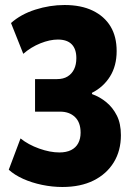

<svg xmlns="http://www.w3.org/2000/svg" viewBox="-20 -736 538 767"><path d="M229 11Q189 11 148 2.5Q107 -6 72.5 -21.5Q38 -37 15 -58L62 -183Q93 -158 136.5 -142.5Q180 -127 217 -127Q245 -127 264 -136.5Q283 -146 292.5 -164Q302 -182 302 -206Q302 -247 279.5 -268.5Q257 -290 220 -290H120V-420H208Q233 -420 250 -430.5Q267 -441 276 -459.5Q285 -478 285 -504Q285 -540 266.5 -559Q248 -578 211 -578Q179 -578 141.5 -563Q104 -548 73 -521L24 -644Q63 -679 121 -697.5Q179 -716 238 -716Q304 -716 350.5 -693.5Q397 -671 421.5 -630.5Q446 -590 446 -532Q446 -473 419.5 -430.5Q393 -388 347 -365L348 -360Q379 -349 405 -327.5Q431 -306 447 -274Q463 -242 463 -196Q463 -134 434.5 -87.5Q406 -41 354 -15Q302 11 229 11Z"/></svg>

Font: Nunito Sans 7pt Condensed Black
Style: Regular
Weight: 900
Width: 3
Designer: Vernon Adams
Foundry: Vernon Adams
Version: Version 3.101;gftools[0.9.27]